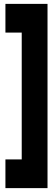

<svg xmlns="http://www.w3.org/2000/svg" viewBox="-20 -760 279 990"><path d="M8 62H92V-592H8V-740H225V210H8Z"/></svg>

Font: Georama ExtraCondensed Black
Style: Regular
Weight: 900
Width: 2
Designer: Jean-Baptiste Levee
Foundry: Production Type
Version: Version 1.000